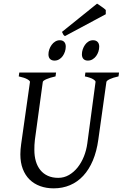

<svg xmlns="http://www.w3.org/2000/svg" viewBox="-20 -1010 668 1045"><path d="M625 -594.2Q594.2 -587.4 577.1 -579.1Q560.1 -570.8 559.1 -564L515.1 -250Q506.3 -186 485.4 -136.5Q464.4 -86.9 433.1 -53.2Q401.9 -19.5 361.1 -2.2Q320.3 15.1 272 15.1Q231.9 15.1 198.5 2.9Q165 -9.3 141.1 -32.7Q117.2 -56.2 104 -90.6Q90.8 -125 90.8 -169.9Q90.8 -195.8 95.2 -226.1L143.1 -564Q144 -569.8 128.9 -578.6Q113.8 -587.4 82 -594.2L85 -615.2H285.2L282.2 -594.2Q251.5 -587.4 232.7 -579.1Q213.9 -570.8 212.9 -564L169.9 -249Q168 -234.9 167.5 -220.7Q167 -206.5 167 -193.8Q167 -159.7 175.3 -131.8Q183.6 -104 200 -84Q216.3 -64 240.7 -53Q265.1 -42 296.9 -42Q328.6 -42 355.5 -57.6Q382.3 -73.2 402.8 -99.1Q423.3 -125 436.8 -158.7Q450.2 -192.4 455.1 -229L500 -564Q501 -569.8 487.3 -578.6Q473.6 -587.4 441.9 -594.2L444.8 -615.2H627.9ZM337.9 -756.3Q337.9 -742.7 333.5 -729.2Q329.1 -715.8 321.3 -704.8Q313.5 -693.8 302 -687Q290.5 -680.2 276.9 -680.2Q261.2 -680.2 252.4 -689Q243.7 -697.8 243.7 -714.4Q243.7 -727.5 248.3 -741Q252.9 -754.4 261 -765.6Q269 -776.9 280.5 -783.9Q292 -791 305.7 -791Q320.8 -791 329.3 -782Q337.9 -772.9 337.9 -756.3ZM520 -756.3Q520 -742.7 515.6 -729.2Q511.2 -715.8 503.2 -704.8Q495.1 -693.8 483.6 -687Q472.2 -680.2 458 -680.2Q442.9 -680.2 434.3 -689Q425.8 -697.8 425.8 -714.4Q425.8 -727.5 430.2 -741Q434.6 -754.4 442.4 -765.6Q450.2 -776.9 461.4 -783.9Q472.7 -791 486.8 -791Q502 -791 511 -782Q520 -772.9 520 -756.3ZM555.7 -932.6 333.5 -813.5Q326.7 -817.9 324.2 -822.3Q321.8 -826.7 317.4 -836.4L508.3 -990.2L519.5 -982.9Q525.9 -978.5 533 -973.6Q540 -968.8 546.4 -963.9Q552.7 -959 555.7 -955.6Z"/></svg>

Font: Gentium Plus Phon
Style: Italic
Weight: 400
Italic angle: -8°
Designer: J. Victor Gaultney, Annie Olsen, Iska Routamaa, Becca Hirsbrunner
Foundry: SIL International
Version: Version 5.000